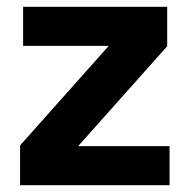

<svg xmlns="http://www.w3.org/2000/svg" viewBox="-20 -545 558 565"><path d="M39 0V-117L300 -410H48V-525H472V-409L210 -115H479V0Z"/></svg>

Font: IBMPlexSans-Bold
Style: Bold
Weight: 700
Designer: Mike Abbink, Paul van der Laan, Pieter van Rosmalen
Foundry: Bold Monday
Version: Version 3.1